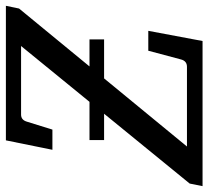

<svg xmlns="http://www.w3.org/2000/svg" viewBox="-68 -663 711 655"><g transform="rotate(-90 287.5 -335.5)"><path d="M595.2 -670.9 585.9 -626 115.2 -53.2H387.2Q406.7 -53.2 412.1 -73.2L441.9 -185.1H509.8L475.1 0H-20L-11.2 -43.9L458 -619.1H224.1Q206.1 -619.1 200.2 -600.1L172.9 -512.2H104L136.2 -670.9ZM480.5 -335.9H137.2V-385.7H480.5Z"/></g></svg>

Font: Charis
Style: Italic
Weight: 400
Italic angle: -11°
Designer: Walt Agee, Miriam Martin, Annie Olsen, Victor Gaultney, Lorna Priest, Alan Ward, Bob Hallissy, Martin Hosken, Sharon Cor
Foundry: SIL Global
Version: Version 7.000